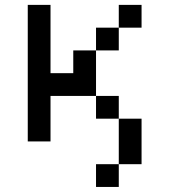

<svg xmlns="http://www.w3.org/2000/svg" viewBox="-20 -565 676 767"><path d="M90.9 -545.5V0H181.8V-181.8H363.6V-363.6H272.7V-272.7H181.8V-545.5ZM363.6 -181.8V-90.9H454.5V-181.8ZM454.5 -90.9V90.9H545.5V-90.9ZM363.6 -454.5V-363.6H454.5V-454.5ZM454.5 -545.5V-454.5H545.5V-545.5ZM363.6 90.9V181.8H454.5V90.9Z"/></svg>

Font: Departure Mono
Style: Regular
Weight: 400
Monospace: yes
Designer: Helena Zhang
Version: Version 1.500;Glyphs 3.3.1 (3343)